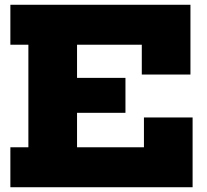

<svg xmlns="http://www.w3.org/2000/svg" viewBox="-20 -785 868 805"><path d="M506 -458.5V-312H202V-458.5ZM583.5 -292.5H787.5V0H23.5V-167.5H99V-597.5H23.5V-765H778.5V-472.5H574.5V-597.5H303V-167.5H583.5Z"/></svg>

Font: Hepta Slab ExtraBold
Style: Regular
Weight: 800
Designer: Michael LaGattuta
Foundry: Michael LaGattuta
Version: Version 1.102